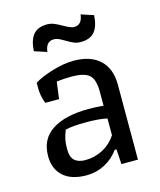

<svg xmlns="http://www.w3.org/2000/svg" viewBox="-103 -735 680 818"><g transform="rotate(-15 237.0 -326.5)"><path d="M97 -561Q100 -610 120 -633.5Q140 -657 181 -657Q196 -657 211 -651Q226 -645 245 -634Q276 -616 290 -616Q325 -616 330 -661L385 -643Q382 -594 362 -570.5Q342 -547 301 -547Q284 -547 270 -553Q256 -559 238 -570Q223 -579 213 -583.5Q203 -588 192 -588Q157 -588 152 -543ZM40 -113Q40 -189 98 -226Q156 -263 258 -263Q291 -263 324 -260V-322Q324 -376 302 -395.5Q280 -415 224 -415Q190 -415 158 -411L148 -336H87Q74 -371 74 -403V-428Q104 -447 155.5 -462.5Q207 -478 250 -478Q325 -478 365.5 -439.5Q406 -401 406 -331V0H333L329 -66H321Q296 -31 258.5 -11.5Q221 8 179 8Q111 8 75.5 -24.5Q40 -57 40 -113ZM326 -129V-203Q291 -211 234 -211Q171 -211 142 -203Q133 -181 129.5 -163.5Q126 -146 126 -122Q126 -86 142.5 -71Q159 -56 190 -56Q231 -56 267 -75Q303 -94 326 -129Z"/></g></svg>

Font: Athiti Medium
Style: Regular
Weight: 500
Designer: CadsonDemak Team
Foundry: CadsonDemak
Version: Version 1.032